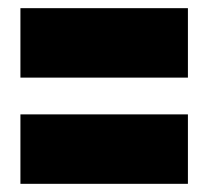

<svg xmlns="http://www.w3.org/2000/svg" viewBox="-20 -550 510 470"><path d="M30 -530H440V-360H30ZM30 -270H440V-100H30Z"/></svg>

Font: Banana Brick
Style: Regular
Weight: 400
Designer: artmaker
Foundry: artmaker
Version: Version 4.000 2011 initial release